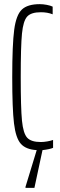

<svg xmlns="http://www.w3.org/2000/svg" viewBox="-20 -716 291 926"><path d="M236 -3Q220 4 185 8L146 190H103V185L157 8Q105 5 80.5 -22.5Q56 -50 47.5 -121Q39 -192 39 -344Q39 -501 48.5 -572.5Q58 -644 85.5 -670Q113 -696 172 -696Q188 -696 206 -692.5Q224 -689 234 -684V-647Q209 -657 177 -657Q130 -657 111 -636Q92 -615 86 -554Q80 -493 80 -344Q80 -195 86 -134Q92 -73 111 -52Q130 -31 177 -31Q191 -31 208 -34Q225 -37 236 -41Z"/></svg>

Font: Saira Ultra Condensed ExLight
Style: Regular
Weight: 200
Width: 1
Designer: Hector Gatti with collaboration of the Omnibus-Type team
Foundry: Omnibus-Type
Version: Version 1.001; ttfautohint (v1.8)